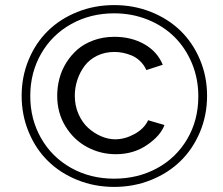

<svg xmlns="http://www.w3.org/2000/svg" viewBox="-20 -735 885 762"><path d="M65.9 -355Q65.9 -431.2 93.8 -498Q121.6 -564.9 170.2 -612.5Q218.8 -660.2 286.9 -687.5Q355 -714.8 433.1 -714.8Q511.2 -714.8 579.6 -687.5Q647.9 -660.2 696.8 -612.5Q745.6 -564.9 773.7 -498Q801.8 -431.2 801.8 -355Q801.8 -278.3 773.7 -211.2Q745.6 -144 696.8 -96.2Q647.9 -48.3 579.6 -20.8Q511.2 6.8 433.1 6.8Q355 6.8 286.9 -20.8Q218.8 -48.3 170.2 -96.2Q121.6 -144 93.8 -211.2Q65.9 -278.3 65.9 -355ZM767.1 -353Q767.1 -422.9 741.7 -483.9Q716.3 -544.9 672.1 -588.6Q627.9 -632.3 565.9 -657.2Q503.9 -682.1 433.1 -682.1Q338.9 -682.1 262.7 -639.6Q186.5 -597.2 143.3 -522Q100.1 -446.8 100.1 -354Q100.1 -261.7 143.1 -186.5Q186 -111.3 262.2 -68.6Q338.4 -25.9 433.1 -25.9Q526.4 -25.9 602.5 -66.9Q678.7 -107.9 722.9 -182.9Q767.1 -257.8 767.1 -353ZM207 -355Q207 -389.2 215.6 -422.4Q224.1 -455.6 242.7 -485.6Q261.2 -515.6 287.6 -538.6Q314 -561.5 351.8 -575.2Q389.6 -588.9 434.1 -588.9Q501 -588.9 552.5 -559.8Q604 -530.8 626 -478L561 -457Q551.3 -478 535.6 -492.9Q520 -507.8 501.7 -515.1Q483.4 -522.5 467 -525.6Q450.7 -528.8 434.1 -528.8Q396 -528.8 365.2 -513.7Q334.5 -498.5 315.7 -473.4Q296.9 -448.2 286.9 -417.7Q276.9 -387.2 276.9 -355Q276.9 -315.4 291.7 -282Q306.6 -248.5 330.1 -227.3Q353.5 -206.1 381.6 -194.1Q409.7 -182.1 437 -182.1Q475.6 -182.1 513.9 -203.1Q552.2 -224.1 567.9 -257.8L632.8 -238.8Q617.2 -196.3 563.7 -159.7Q510.3 -123 439.9 -123Q378.9 -123 326.2 -151.1Q273.4 -179.2 240.2 -232.9Q207 -286.6 207 -355Z"/></svg>

Font: Rawline
Style: Italic
Weight: 400
Italic angle: -12°
Designer: Matt McInerney, Pablo Impallari, Rodrigo Fuenzalida
Foundry: Matt McInerney, Pablo Impallari, Rodrigo Fuenzalida
Version: Version 4.020;PS 004.020;hotconv 1.0.88;makeotf.lib2.5.64775